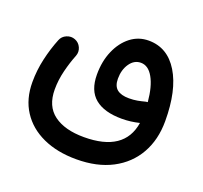

<svg xmlns="http://www.w3.org/2000/svg" viewBox="-114 -513 960 909"><g transform="rotate(20 366.0 -59.0)"><path d="M36.6 -8.8Q36.6 -68.4 49.8 -126.5Q63 -184.6 84 -236.8Q92.3 -258.3 114 -267.3Q135.7 -276.4 156.7 -268.1Q177.7 -259.8 187 -238.8Q196.3 -217.8 188 -196.3Q171.9 -156.2 159.9 -108.2Q147.9 -60.1 147.9 -12.7Q147.9 71.8 202.9 112.3Q257.8 152.8 354.5 152.8Q557.1 152.8 581.5 -1Q558.6 4.4 537.1 7.1Q515.6 9.8 493.2 9.8Q404.3 9.8 357.9 -28.6Q311.5 -66.9 311.5 -147.5Q311.5 -214.4 334.5 -267.3Q357.4 -320.3 397.2 -351.1Q437 -381.8 487.8 -381.8Q583 -381.8 637 -293.2Q690.9 -204.6 690.9 -49.8Q690.9 43.9 650.9 114.5Q610.8 185.1 535.9 224.4Q460.9 263.7 356 263.7Q259.8 263.7 187.7 230.7Q115.7 197.8 76.2 136.7Q36.6 75.7 36.6 -8.8ZM411.6 -162.6Q411.6 -125.5 432.1 -109.1Q452.6 -92.8 492.2 -92.8Q515.1 -92.8 534.7 -96.4Q554.2 -100.1 572.3 -105Q577.1 -106 582.5 -106.4Q575.7 -183.1 551 -226.8Q526.4 -270.5 488.8 -270.5Q455.1 -270.5 433.3 -239Q411.6 -207.5 411.6 -162.6Z"/></g></svg>

Font: Mikhak-FD SemiBold
Style: Regular
Weight: 600
Designer: Amin Abedi
Version: Version 3.2